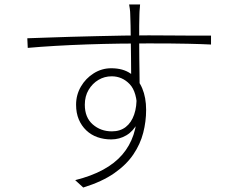

<svg xmlns="http://www.w3.org/2000/svg" viewBox="-20 -801 1040 858"><path d="M606 -781Q606 -777 605 -768Q604 -759 603.5 -750Q603 -741 603 -736Q602 -717 602 -685.5Q602 -654 602 -616Q602 -578 602.5 -539.5Q603 -501 603.5 -467Q604 -433 604 -409L566 -444Q566 -454 566 -480.5Q566 -507 565.5 -543.5Q565 -580 564.5 -618Q564 -656 563.5 -687.5Q563 -719 562 -736Q562 -748 560 -762.5Q558 -777 557 -781ZM102 -630Q140 -631 189.5 -633Q239 -635 296 -636.5Q353 -638 413 -639.5Q473 -641 532 -642Q591 -643 644 -643Q695 -643 740 -642.5Q785 -642 820 -642Q855 -642 881.5 -642Q908 -642 923 -642V-602Q885 -604 820 -605.5Q755 -607 644 -607Q583 -607 512.5 -606Q442 -605 369 -602.5Q296 -600 228 -596Q160 -592 104 -587ZM614 -344Q614 -289 595 -252Q576 -215 545 -196.5Q514 -178 477 -178Q444 -178 415.5 -188Q387 -198 365.5 -218.5Q344 -239 332 -267.5Q320 -296 320 -333Q320 -377 341.5 -414Q363 -451 399 -473.5Q435 -496 477 -496Q530 -496 564 -472Q598 -448 615.5 -406.5Q633 -365 633 -310Q633 -258 620 -207.5Q607 -157 576 -111Q545 -65 490.5 -27Q436 11 352 37L316 4Q388 -14 440.5 -42.5Q493 -71 526.5 -110Q560 -149 576.5 -198.5Q593 -248 593 -306Q593 -390 559.5 -425Q526 -460 479 -460Q447 -460 420 -444Q393 -428 376 -399.5Q359 -371 359 -333Q359 -276 394.5 -245Q430 -214 480 -214Q517 -214 542 -233.5Q567 -253 579.5 -289Q592 -325 590 -373Z"/></svg>

Font: Noto Sans TC ExtraLight
Style: Regular
Weight: 250
Designer: Ryoko NISHIZUKA  (kana, bopomofo & ideographs); Paul D. Hunt (Latin, Greek & Cyrillic); Sandoll Communications , Soo-you
Foundry: Adobe
Version: Version 2.004-H2;hotconv 1.0.118;makeotfexe 2.5.65603